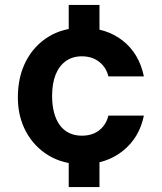

<svg xmlns="http://www.w3.org/2000/svg" viewBox="-20 -650 653 774"><path d="M257 104V-68H381V104ZM257 -458V-630H381V-458ZM311 12Q235 12 176.5 -23Q118 -58 85 -119Q52 -180 52 -257Q52 -341 85 -404Q118 -467 176.5 -502.5Q235 -538 311 -538Q409 -538 475 -486Q541 -434 560 -342H417Q408 -379 379.5 -401Q351 -423 310 -423Q272 -423 245 -403.5Q218 -384 204 -348.5Q190 -313 190 -263Q190 -226 198 -196Q206 -166 221 -145.5Q236 -125 258.5 -114Q281 -103 310 -103Q338 -103 359.5 -112.5Q381 -122 396 -140.5Q411 -159 417 -184H560Q542 -95 475 -41.5Q408 12 311 12Z"/></svg>

Font: DM Sans 9pt
Style: Bold
Weight: 700
Version: Version 4.004;gftools[0.9.30]